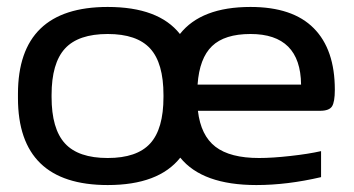

<svg xmlns="http://www.w3.org/2000/svg" viewBox="-20 -529 1028 558"><path d="M32.2 -255.9Q32.2 -508.8 293 -508.8Q440.9 -508.8 502.9 -430.2Q564.9 -508.8 708 -508.8Q830.6 -508.8 891.8 -447Q953.1 -385.3 953.1 -268.1Q953.1 -232.4 944.8 -219.7Q936.5 -207 910.2 -207H555.2Q563.5 -135.3 606.2 -102.5Q648.9 -69.8 732.9 -69.8Q771.5 -69.8 824 -75.7Q876.5 -81.5 913.1 -89.8V-14.2Q814.5 8.8 725.1 8.8Q568.4 8.8 503.9 -70.8Q440.9 8.8 293 8.8Q32.2 8.8 32.2 -244.1ZM129.9 -247.1Q129.9 -154.8 168.7 -112.3Q207.5 -69.8 293 -69.8Q377.9 -69.8 416.5 -112.1Q455.1 -154.3 455.1 -247.1V-252.9Q455.1 -345.7 416.5 -387.9Q377.9 -430.2 293 -430.2Q207.5 -430.2 168.7 -387.7Q129.9 -345.2 129.9 -252.9ZM554.2 -283.2H855Q853.5 -430.2 708 -430.2Q632.8 -430.2 596.2 -395Q559.6 -359.9 554.2 -283.2Z"/></svg>

Font: LT Wave
Style: Regular
Weight: 400
Designer: Daniel Lyons
Version: Version 2.5 (Glyphs App)